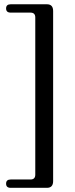

<svg xmlns="http://www.w3.org/2000/svg" viewBox="-20 -755 351 898"><path d="M145 62V-673.5Q145 -696 122.5 -696H30Q8.5 -696 8.5 -715.5Q8.5 -735 30 -735H199.5Q228.5 -735 228.5 -703.5V92Q228.5 123.5 199.5 123.5H30Q8.5 123.5 8.5 104Q8.5 84.5 30 84.5H122.5Q145 84.5 145 62Z"/></svg>

Font: Fraunces 72pt Soft
Style: Regular
Weight: 400
Version: Version 1.000;[b76b70a41]